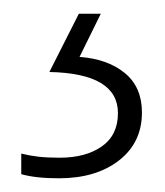

<svg xmlns="http://www.w3.org/2000/svg" viewBox="-20 -20 240 280"><path d="M187 144Q187 188 153.5 214Q120 240 66 240Q32 240 11 234V204Q23 207 36 208.5Q49 210 67 210Q105 210 128.5 193.5Q152 177 152 145Q152 87 52 85L95 0H127L96 63Q137 66 162 86.5Q187 107 187 144Z"/></svg>

Font: Noto Sans Lao UI ExtLt
Style: Regular
Weight: 200
Designer: Monotype Design Team
Foundry: Monotype Imaging Inc.
Version: Version 2.000; ttfautohint (v1.8.4.7-5d5b)